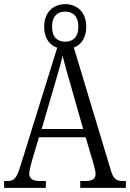

<svg xmlns="http://www.w3.org/2000/svg" viewBox="-20 -906 627 926"><path d="M0 0H201V-33H173C138 -33 121 -45 121 -69C121 -86 132 -121 137 -141L168 -244H393L427 -130C433 -108 441 -81 441 -68C441 -45 427 -33 393 -33H367V0H587V-33H573C542 -33 528 -42 516 -80L336 -677C371 -689 396 -723 396 -777C396 -848 351 -886 295 -886C238 -886 193 -848 193 -777C193 -722 219 -688 256 -676L79 -107C60 -46 49 -33 16 -33H0ZM295 -705C258 -705 231 -725 231 -777C231 -830 259 -850 295 -850C329 -850 358 -830 358 -777C358 -725 329 -705 295 -705ZM181 -284 242 -493C256 -544 275 -602 282 -637C291 -599 307 -544 325 -481L381 -284Z"/></svg>

Font: Noto Serif Armenian Condensed Light
Style: Regular
Weight: 300
Width: 3
Designer: Monotype Design Team
Foundry: Monotype Imaging Inc.
Version: Version 2.008